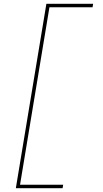

<svg xmlns="http://www.w3.org/2000/svg" viewBox="-20 -843 540 1006"><path d="M63 143 223 -823H468L465 -805H239L85 125H311L308 143Z"/></svg>

Font: Iosevka Curly Slab Thin
Style: Italic
Weight: 100
Italic angle: -9°
Monospace: yes
Designer: Belleve Invis
Foundry: Belleve Invis
Version: Version 22.1.2; ttfautohint (v1.8.4)